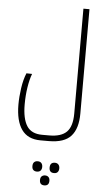

<svg xmlns="http://www.w3.org/2000/svg" viewBox="-78 -807 785 1423"><g transform="rotate(5 314.0 -95.0)"><path d="M251 240Q156 240 110.5 175.5Q65 111 65 -10Q65 -68 74.5 -133Q84 -198 104 -246L146 -245Q130 -203 120.5 -142.5Q111 -82 111 -15Q111 90 145 144Q179 198 260 198H313Q401 198 442 157Q483 116 483 20V-760H528V17Q528 128 478 184Q428 240 313 240ZM244 473Q228 473 218 464Q208 455 208 435Q208 415 218 405.5Q228 396 244 396Q262 396 271.5 406.5Q281 417 281 435Q281 452 272 462.5Q263 473 244 473ZM372 473Q336 473 336 435Q336 396 372 396Q389 396 398.5 406.5Q408 417 408 435Q408 452 399 462.5Q390 473 372 473ZM308 570Q273 570 273 533Q273 514 283 505Q293 496 308 496Q324 496 333.5 505.5Q343 515 343 533Q343 570 308 570Z"/></g></svg>

Font: Noto Kufi Arabic ExtraLight
Style: Regular
Weight: 200
Designer: Monotype Design Team, David Williams, Khaled Hosny
Foundry: Google LLC
Version: Version 2.109; ttfautohint (v1.8.4.7-5d5b)